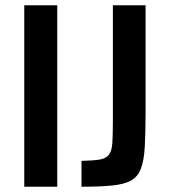

<svg xmlns="http://www.w3.org/2000/svg" viewBox="-20 -708 639 728"><path d="M72 0V-688H197V0ZM289 0V-98Q334 -99 358 -103Q382 -107 393 -121.5Q404 -136 406 -166.5Q408 -197 408 -250V-688H532V-288Q532 -205 529 -152Q526 -99 514 -68Q502 -37 476 -23Q450 -9 404.5 -4.5Q359 0 289 0Z"/></svg>

Font: Saira SemiCondensed SemiBold
Style: Regular
Weight: 600
Width: 4
Designer: Hector Gatti with collaboration of the Omnibus-Type team
Foundry: Omnibus-Type
Version: Version 1.101